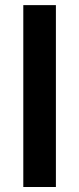

<svg xmlns="http://www.w3.org/2000/svg" viewBox="-20 -748 317 768"><path d="M203.6 -727.5V0H73.2V-727.5Z"/></svg>

Font: Inter-SemiBold
Style: Regular
Weight: 600
Designer: Rasmus Andersson
Foundry: rsms
Version: Version 4.000;git-a52131595